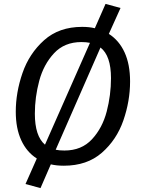

<svg xmlns="http://www.w3.org/2000/svg" viewBox="-20 -839 726 986"><path d="M648 -421Q648 -320 613.5 -220.5Q579 -121 503 -54.5Q427 12 308 12Q270 12 241 5L188 127L111 106L169 -25Q117 -58 89 -119Q61 -180 61 -265Q61 -364 95.5 -464Q130 -564 206.5 -632.5Q283 -701 402 -701Q439 -701 467 -694L522 -819L599 -798L539 -665Q592 -631 620 -569.5Q648 -508 648 -421ZM159 -255Q159 -140 211 -96L442 -619Q423 -623 398 -623Q311 -623 257.5 -565.5Q204 -508 181.5 -424Q159 -340 159 -255ZM550 -438Q550 -553 496 -595L266 -70Q285 -66 311 -66Q399 -66 452.5 -124Q506 -182 528 -266.5Q550 -351 550 -438Z"/></svg>

Font: Fira Sans
Style: Italic
Weight: 400
Italic angle: -8°
Designer: bBox Type GmbH & Carrois Corporate GbR & Edenspiekermann AG
Foundry: bBox Type GmbH & Carrois Corporate GbR & Edenspiekermann AG
Version: Version 4.301